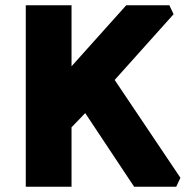

<svg xmlns="http://www.w3.org/2000/svg" viewBox="-20 -710 733 730"><path d="M78 0V-690H252V-458L460 -690H624L640 -656L416 -406L666 -34L650 0H490L304 -280L252 -226V0Z"/></svg>

Font: Oxanium ExtraLight ExtraBold
Style: Regular
Weight: 800
Version: Version 2.000